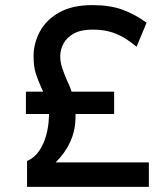

<svg xmlns="http://www.w3.org/2000/svg" viewBox="-20 -732 639 752"><path d="M86 0V-101.5Q116.5 -115 134.8 -143.2Q153 -171.5 161.5 -204.2Q170 -237 171 -265Q171.5 -271 171.8 -275.8Q172 -280.5 172 -285.5H81.5V-373H149Q147 -377.5 144.5 -383Q142 -388.5 139.5 -394Q129 -417 120.2 -444Q111.5 -471 111.5 -512Q111.5 -562.5 136.2 -608.5Q161 -654.5 212 -683.2Q263 -712 342.5 -712Q411 -712 460.5 -693.8Q510 -675.5 554 -643L515 -549Q498 -563 475 -578.5Q452 -594 419.8 -605Q387.5 -616 342.5 -616Q297.5 -616 269.5 -600.8Q241.5 -585.5 228.8 -561.5Q216 -537.5 216 -512Q216 -486.5 224.5 -462.8Q233 -439 242 -418Q248.5 -404.5 252.8 -394.2Q257 -384 260.5 -373H427V-285.5H276Q276 -281.5 275.8 -276.5Q275.5 -271.5 275.5 -266.5Q274.5 -219 255 -176.2Q235.5 -133.5 198 -96H563V0Z"/></svg>

Font: Overpass Medium
Style: Regular
Weight: 500
Designer: Delve Withrington, Dave Bailey, Thomas Jockin
Foundry: Delve Fonts LLC
Version: Version 4.000